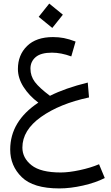

<svg xmlns="http://www.w3.org/2000/svg" viewBox="-20 -689 620 1072"><path d="M565 305Q514 331 443.5 347Q373 363 311 363Q166 363 101.5 300Q37 237 37 146Q37 -12 194 -116Q142 -155 111 -204Q80 -253 80 -304Q80 -382 131 -432Q182 -482 276 -482Q308 -482 336.5 -476.5Q365 -471 402 -457L378 -374Q321 -395 270 -395Q208 -395 179 -370Q150 -345 150 -306Q150 -264 175 -231Q200 -198 259 -154Q344 -197 470 -228L477 -145Q313 -110 209 -36Q105 38 105 135Q105 193 156 233.5Q207 274 319 274Q364 274 425 261Q486 248 533 228ZM196 -595 255 -669 331 -607 272 -533Z"/></svg>

Font: FiraGO Book
Style: Italic
Weight: 350
Italic angle: -8°
Designer: bBox Type GmbH
Foundry: bBox Type GmbH
Version: Version 1.001